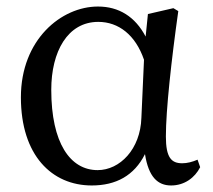

<svg xmlns="http://www.w3.org/2000/svg" viewBox="-20 -554 652 588"><path d="M413 -193C410 -97 347 -33 279 -33C195 -33 137 -116 137 -279C137 -396 187 -487 281 -487C343 -487 395 -447 421 -371ZM585 -65C569 -58 553 -54 538 -54C505 -54 488 -71 488 -136C488 -217 505 -371 526 -520L511 -529L433 -511L426 -442C394 -503 344 -534 280 -534C168 -534 44 -433 44 -256C44 -78 139 14 261 14C335 14 391 -16 424 -82C435 -12 463 14 504 14C545 14 577 -10 593 -42Z"/></svg>

Font: Noto Serif CJK JP Medium
Style: Regular
Weight: 500
Designer: Ryoko NISHIZUKA 西塚涼子 (kana & ideographs); Frank Grießhammer (Latin, Greek & Cyrillic); Wenlong ZHANG 张文龙 (bopomofo); San
Foundry: Adobe Systems Incorporated
Version: Version 1.000;PS 1;hotconv 16.6.53;makeotf.lib2.5.65590